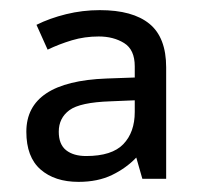

<svg xmlns="http://www.w3.org/2000/svg" viewBox="-20 -742 397 379"><path d="M177 -722Q242 -722 275 -695Q308 -668 308 -609V-389H261L249 -431Q229 -410 201 -396.5Q173 -383 135 -383Q88 -383 60 -407.5Q32 -432 32 -482Q32 -581 190 -587L246 -589V-611Q246 -644 225 -657Q204 -670 175 -670Q147 -670 122 -662.5Q97 -655 74 -644L52 -693Q78 -706 110.5 -714Q143 -722 177 -722ZM198 -542Q138 -540 117 -524.5Q96 -509 96 -482Q96 -457 110.5 -445.5Q125 -434 150 -434Q201 -434 223.5 -457.5Q246 -481 246 -521V-544Z"/></svg>

Font: Noto Sans Zanabazar Square
Style: Regular
Weight: 400
Version: Version 2.005; ttfautohint (v1.8.4.7-5d5b)